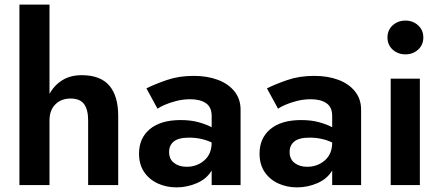

<svg xmlns="http://www.w3.org/2000/svg" viewBox="-20 -800 1908 830"><path d="M361 -280Q361 -326 343.5 -350Q326 -374 285 -374Q244 -374 219 -348.5Q194 -323 194 -280V0H64V-780H194V-394Q214 -431 249 -453Q284 -475 333 -475Q414 -475 452.5 -430Q491 -385 491 -299V0H361Z M661 -330 613 -418Q649 -436 701 -454Q753 -472 817 -472Q876 -472 921.5 -455Q967 -438 993.5 -405Q1020 -372 1020 -326V0H895V-63Q874 -27 831.5 -8.5Q789 10 743 10Q699 10 662 -7Q625 -24 603 -56.5Q581 -89 581 -136Q581 -203 628 -242Q675 -281 761 -281Q805 -281 839 -271.5Q873 -262 895 -250V-299Q895 -337 870 -354Q845 -371 803 -371Q771 -371 742 -363.5Q713 -356 691.5 -346.5Q670 -337 661 -330ZM711 -143Q711 -112 732.5 -95.5Q754 -79 787 -79Q831 -79 863 -106.5Q895 -134 895 -184Q851 -205 797 -205Q752 -205 731.5 -188.5Q711 -172 711 -143Z M1182 -330 1134 -418Q1170 -436 1222 -454Q1274 -472 1338 -472Q1397 -472 1442.5 -455Q1488 -438 1514.5 -405Q1541 -372 1541 -326V0H1416V-63Q1395 -27 1352.5 -8.5Q1310 10 1264 10Q1220 10 1183 -7Q1146 -24 1124 -56.5Q1102 -89 1102 -136Q1102 -203 1149 -242Q1196 -281 1282 -281Q1326 -281 1360 -271.5Q1394 -262 1416 -250V-299Q1416 -337 1391 -354Q1366 -371 1324 -371Q1292 -371 1263 -363.5Q1234 -356 1212.5 -346.5Q1191 -337 1182 -330ZM1232 -143Q1232 -112 1253.5 -95.5Q1275 -79 1308 -79Q1352 -79 1384 -106.5Q1416 -134 1416 -184Q1372 -205 1318 -205Q1273 -205 1252.5 -188.5Q1232 -172 1232 -143Z M1655 -638Q1655 -670 1677.5 -690.5Q1700 -711 1733 -711Q1765 -711 1787.5 -690.5Q1810 -670 1810 -638Q1810 -606 1787.5 -585.5Q1765 -565 1733 -565Q1700 -565 1677.5 -585.5Q1655 -606 1655 -638ZM1669 -460H1795V0H1669Z"/></svg>

Font: Jost* Semi
Style: Regular
Weight: 600
Version: Version 3.7